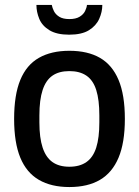

<svg xmlns="http://www.w3.org/2000/svg" viewBox="-20 -743 561 775"><path d="M260 12Q187 12 137 -17Q87 -46 62 -106.5Q37 -167 37 -263Q37 -360 62 -420.5Q87 -481 137 -509.5Q187 -538 260 -538Q334 -538 383.5 -509.5Q433 -481 458.5 -420.5Q484 -360 484 -263Q484 -167 458.5 -106.5Q433 -46 383.5 -17Q334 12 260 12ZM260 -70Q302 -70 329 -89Q356 -108 368.5 -147.5Q381 -187 381 -249V-277Q381 -340 368.5 -379.5Q356 -419 329 -437.5Q302 -456 260 -456Q218 -456 191.5 -437.5Q165 -419 152 -379.5Q139 -340 139 -277V-249Q139 -187 152 -147.5Q165 -108 191.5 -89Q218 -70 260 -70ZM259 -603Q209 -603 179.5 -621Q150 -639 138.5 -667Q127 -695 127 -723H189Q191 -712 197.5 -698.5Q204 -685 219 -675.5Q234 -666 260 -666Q286 -666 301.5 -675.5Q317 -685 323.5 -698.5Q330 -712 331 -723H393Q393 -695 380.5 -667Q368 -639 339 -621Q310 -603 259 -603Z"/></svg>

Font: Archivo SemiCondensed Medium
Style: Regular
Weight: 500
Width: 4
Designer: Hector Gatti
Foundry: Omnibus-Type
Version: Version 2.001